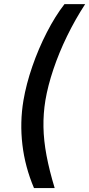

<svg xmlns="http://www.w3.org/2000/svg" viewBox="-20 -791 440 948"><path d="M95.7 -294.9Q109.4 -375.5 139.6 -463.1Q169.9 -550.8 211.2 -631.1Q252.4 -711.4 298.3 -770.5H400.4Q351.1 -694.8 311 -612.5Q271 -530.3 243.7 -449Q216.3 -367.7 204.1 -295.4Q193.4 -230 194.6 -163.6Q195.8 -97.2 209.7 -23.2Q223.6 50.8 250 137.7H147.9Q103.5 33.2 90.6 -76.7Q77.6 -186.5 95.7 -294.9Z"/></svg>

Font: Inter 18pt Medium
Style: Italic
Weight: 500
Italic angle: -9.3988°
Designer: Rasmus Andersson
Foundry: rsms
Version: Version 4.001;git-66647c0bb